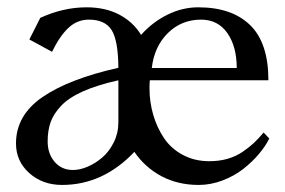

<svg xmlns="http://www.w3.org/2000/svg" viewBox="-20 -511 792 533"><path d="M220.2 -490.7Q272.9 -490.7 311.5 -470.2Q350.1 -449.7 371.6 -414.1Q403.3 -449.7 444.8 -470.2Q486.3 -490.7 530.3 -490.7Q623.5 -490.7 674.3 -441.4Q725.1 -392.1 725.1 -288.1H396Q395 -280.8 395 -266.1Q395 -228 405.3 -192.6Q415.5 -157.2 435.1 -127.9Q454.6 -98.6 487.3 -81.1Q520 -63.5 561 -63.5Q588.4 -63.5 611.6 -70.1Q634.8 -76.7 653.6 -89.6Q672.4 -102.5 684.6 -114Q696.8 -125.5 711.9 -143.1L727.5 -126.5Q717.3 -105.5 698.7 -83.5Q680.2 -61.5 655.3 -42Q630.4 -22.5 597.7 -10Q564.9 2.4 531.7 2.4Q474.1 2.4 428.5 -21.7Q382.8 -45.9 353 -89.4Q266.1 2.4 152.3 2.4Q98.1 2.4 61.3 -30.5Q24.4 -63.5 24.4 -112.8Q24.4 -190.9 97.9 -241.5Q171.4 -292 308.6 -322.8Q308.1 -398.9 289.8 -427.7Q271.5 -456.5 226.6 -456.5Q194.3 -456.5 169.9 -433.6Q145.5 -410.6 124.5 -367.2L61.5 -401.4L91.8 -461.4Q155.8 -490.7 220.2 -490.7ZM401.4 -322.3H637.2Q637.2 -381.8 611.1 -419.2Q585 -456.5 538.1 -456.5Q483.9 -456.5 446 -419.2Q408.2 -381.8 401.4 -322.3ZM308.6 -171.4V-288.1Q249.5 -274.9 210.2 -257.3Q170.9 -239.7 149.9 -217.5Q128.9 -195.3 120.6 -172.1Q112.3 -148.9 112.3 -118.2Q112.3 -84.5 131.6 -61.8Q150.9 -39.1 182.6 -39.1Q201.7 -39.1 223.4 -48.3Q245.1 -57.6 264.2 -74Q283.2 -90.3 295.9 -116Q308.6 -141.6 308.6 -171.4Z"/></svg>

Font: Flanker
Style: Regular
Weight: 400
Designer: Flanker
Foundry: Flanker
Version: Version 2.027